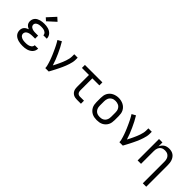

<svg xmlns="http://www.w3.org/2000/svg" viewBox="151 -1926 3298 3298"><g transform="rotate(45 1800.0 -277.0)"><path d="M297 8Q272 8 246.5 5.5Q221 3 196 -4Q171 -11 148 -23Q125 -35 107.5 -53.5Q90 -72 81 -96.5Q72 -121 72 -147Q72 -168 78.5 -189.5Q85 -211 100 -227Q115 -243 134 -253.5Q153 -264 173 -271Q156 -278 139.5 -288.5Q123 -299 111 -313.5Q99 -328 93.5 -346.5Q88 -365 88 -384Q88 -408 96.5 -430.5Q105 -453 121 -470.5Q137 -488 158.5 -499Q180 -510 203 -516.5Q226 -523 249.5 -525.5Q273 -528 297 -528Q321 -528 345 -525.5Q369 -523 392 -516Q415 -509 436 -496.5Q457 -484 473 -466Q489 -448 497.5 -425Q506 -402 506 -378Q506 -377 506 -376.5Q506 -376 506 -375H423Q423 -375 423 -375.5Q423 -376 423 -376Q423 -390 417 -403Q411 -416 401 -425Q391 -434 378 -440Q365 -446 351.5 -449Q338 -452 324.5 -453Q311 -454 297 -454Q284 -454 270.5 -453.5Q257 -453 243.5 -450Q230 -447 217.5 -442Q205 -437 194 -428.5Q183 -420 177 -408Q171 -396 171 -382Q171 -368 177 -355.5Q183 -343 194 -334Q205 -325 218 -320Q231 -315 244.5 -312Q258 -309 272 -308Q286 -307 300 -307H364V-234H300Q284 -234 268.5 -232.5Q253 -231 237.5 -228Q222 -225 207.5 -219Q193 -213 181 -203Q169 -193 162 -178.5Q155 -164 155 -148Q155 -148 155 -148Q155 -148 155 -148Q155 -133 162 -119Q169 -105 181 -95.5Q193 -86 207 -80Q221 -74 236 -71Q251 -68 266.5 -67Q282 -66 297 -66Q313 -66 328 -67Q343 -68 358 -71.5Q373 -75 387 -81Q401 -87 413 -96.5Q425 -106 432 -120Q439 -134 439 -150Q439 -150 439 -150Q439 -150 439 -150H522Q522 -149 522 -149Q522 -149 522 -148Q522 -123 512.5 -98.5Q503 -74 485.5 -55.5Q468 -37 445.5 -24.5Q423 -12 398.5 -4.5Q374 3 348.5 5.5Q323 8 297 8ZM285 -577 234 -623 368 -769 432 -711Z M845 0Q845 -27 838.5 -52.5Q832 -78 824.5 -103.5Q817 -129 808 -154Q799 -179 789.5 -203.5Q780 -228 769.5 -252.5Q759 -277 748 -301.5Q737 -326 726 -349.5Q715 -373 703 -397Q691 -421 678 -444Q665 -467 651 -489L721 -528Q750 -481 775.5 -431.5Q801 -382 824 -331Q847 -280 867.5 -228.5Q888 -177 904 -124Q919 -151 932.5 -178.5Q946 -206 959 -234Q972 -262 984 -290.5Q996 -319 1005.5 -348Q1015 -377 1022 -407Q1029 -437 1029 -468V-520H1112V-468Q1112 -436 1105 -405Q1098 -374 1088.5 -344Q1079 -314 1067.5 -284.5Q1056 -255 1043 -226Q1030 -197 1016 -168.5Q1002 -140 987.5 -111.5Q973 -83 958 -55.5Q943 -28 928 0Z M1613 0Q1593 0 1572 -3.5Q1551 -7 1532.5 -16Q1514 -25 1499 -40Q1484 -55 1475 -74Q1466 -93 1462.5 -113.5Q1459 -134 1459 -155V-447H1288V-520H1712V-447H1541V-155Q1541 -139 1545 -124Q1549 -109 1558.5 -97Q1568 -85 1583 -79.5Q1598 -74 1613 -74H1711V0Z M2100 8Q2071 8 2041.5 3Q2012 -2 1986 -15Q1960 -28 1938.5 -49Q1917 -70 1903.5 -96Q1890 -122 1885 -151.5Q1880 -181 1880 -210V-310Q1880 -339 1885 -368.5Q1890 -398 1903.5 -424Q1917 -450 1938.5 -471Q1960 -492 1986.5 -505Q2013 -518 2042 -524.5Q2071 -531 2100 -531Q2129 -531 2158 -524.5Q2187 -518 2213.5 -505Q2240 -492 2261.5 -471Q2283 -450 2296.5 -424Q2310 -398 2315 -368.5Q2320 -339 2320 -310V-210Q2320 -181 2315 -151.5Q2310 -122 2296.5 -96Q2283 -70 2261.5 -49Q2240 -28 2214 -15Q2188 -2 2158.5 3Q2129 8 2100 8ZM2100 -66Q2119 -66 2137.5 -69.5Q2156 -73 2173 -82Q2190 -91 2202.5 -105Q2215 -119 2223 -136.5Q2231 -154 2234 -172.5Q2237 -191 2237 -210V-310Q2237 -329 2234 -348Q2231 -367 2223 -384Q2215 -401 2202 -415.5Q2189 -430 2172 -438.5Q2155 -447 2136 -451Q2117 -455 2098 -455Q2079 -455 2060.5 -451Q2042 -447 2026 -437.5Q2010 -428 1997 -414Q1984 -400 1976.5 -383Q1969 -366 1966 -347.5Q1963 -329 1963 -310V-210Q1963 -191 1966 -172.5Q1969 -154 1977 -136.5Q1985 -119 1997.5 -105Q2010 -91 2027 -82Q2044 -73 2062.5 -69.5Q2081 -66 2100 -66Z M2645 0Q2645 -27 2638.5 -52.5Q2632 -78 2624.5 -103.5Q2617 -129 2608 -154Q2599 -179 2589.5 -203.5Q2580 -228 2569.5 -252.5Q2559 -277 2548 -301.5Q2537 -326 2526 -349.5Q2515 -373 2503 -397Q2491 -421 2478 -444Q2465 -467 2451 -489L2521 -528Q2550 -481 2575.5 -431.5Q2601 -382 2624 -331Q2647 -280 2667.5 -228.5Q2688 -177 2704 -124Q2719 -151 2732.5 -178.5Q2746 -206 2759 -234Q2772 -262 2784 -290.5Q2796 -319 2805.5 -348Q2815 -377 2822 -407Q2829 -437 2829 -468V-520H2912V-468Q2912 -436 2905 -405Q2898 -374 2888.5 -344Q2879 -314 2867.5 -284.5Q2856 -255 2843 -226Q2830 -197 2816 -168.5Q2802 -140 2787.5 -111.5Q2773 -83 2758 -55.5Q2743 -28 2728 0Z M3429 215V-310Q3429 -328 3426.5 -346.5Q3424 -365 3417 -382Q3410 -399 3398 -413.5Q3386 -428 3370.5 -437.5Q3355 -447 3336.5 -451Q3318 -455 3300 -455Q3282 -455 3263.5 -451Q3245 -447 3229.5 -437.5Q3214 -428 3202 -413.5Q3190 -399 3183 -382Q3176 -365 3173.5 -346.5Q3171 -328 3171 -310V0H3088V-520H3171V-424Q3181 -448 3197 -468.5Q3213 -489 3234 -502.5Q3255 -516 3280.5 -522Q3306 -528 3332 -528Q3358 -528 3384.5 -521.5Q3411 -515 3433 -500Q3455 -485 3471 -462.5Q3487 -440 3496 -415Q3505 -390 3508.5 -363.5Q3512 -337 3512 -310V215Z"/></g></svg>

Font: Iosevka Custom Extended
Style: Regular
Weight: 400
Width: 7
Monospace: yes
Designer: Belleve Invis
Foundry: Belleve Invis
Version: Version 11.2.4; ttfautohint (v1.8.4)